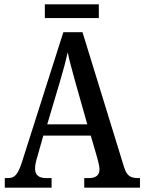

<svg xmlns="http://www.w3.org/2000/svg" viewBox="-20 -862 663 882"><path d="M186 -779H434V-842H186ZM2 0H217V-44H192C156 -44 141 -60 141 -88C141 -105 147 -128 152 -144L179 -239H397L427 -136C432 -118 437 -97 437 -84C437 -58 421 -44 389 -44H367V0H623V-44H614C579 -44 562 -55 550 -94L359 -714H271L82 -121C62 -58 47 -44 16 -44H2ZM197 -291 255 -486C270 -536 282 -581 291 -622C299 -581 313 -534 328 -478L381 -291Z"/></svg>

Font: Noto Serif Myanmar Condensed Medium
Style: Regular
Weight: 500
Width: 3
Designer: Ben Mitchell and the Monotype Design Team
Foundry: Monotype Imaging Inc.
Version: Version 2.106